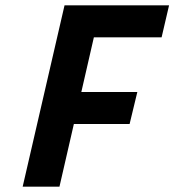

<svg xmlns="http://www.w3.org/2000/svg" viewBox="-20 -700 654 720"><path d="M203 0C203 0 257 -235 257 -235C257 -235 466 -235 466 -235C466 -235 495 -355 495 -355C495 -355 285 -355 285 -355C285 -355 332 -560 332 -560C332 -560 586 -560 586 -560C586 -560 614 -680 614 -680C614 -680 222 -680 222 -680C222 -680 65 0 65 0C65 0 203 0 203 0Z"/></svg>

Font: My Font
Style: Bold Italic
Weight: 500
Version: Version 0.001